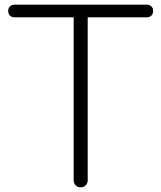

<svg xmlns="http://www.w3.org/2000/svg" viewBox="-20 -801 690 821"><path d="M325 0Q312 0 303.5 -8.5Q295 -17 295 -30V-781H355V-30Q355 -17 346.5 -8.5Q338 0 325 0ZM42 -727Q30 -727 22.5 -734.5Q15 -742 15 -754Q15 -766 22.5 -773.5Q30 -781 42 -781H608Q620 -781 627.5 -773.5Q635 -766 635 -754Q635 -742 627.5 -734.5Q620 -727 608 -727Z"/></svg>

Font: ComfortaaLight
Style: Regular
Weight: 300
Designer: Johan Aakerlund
Foundry: Johan Aakerlund
Version: Version 3.104; ttfautohint (v1.8.1.43-b0c9)